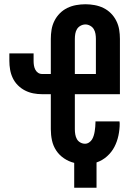

<svg xmlns="http://www.w3.org/2000/svg" viewBox="-20 -763 640 903"><path d="M329 120V3Q304 -3 281.5 -18Q259 -33 244.5 -55Q230 -77 224.5 -102.5Q219 -128 219 -155V-320H178Q157 -320 136.5 -324Q116 -328 97.5 -337.5Q79 -347 64 -362Q49 -377 40 -396Q31 -415 27.5 -435.5Q24 -456 24 -477V-512H138V-477Q138 -466 139.5 -456Q141 -446 145.5 -436.5Q150 -427 158.5 -421Q167 -415 178 -415H219V-580Q219 -602 222.5 -623.5Q226 -645 236 -665Q246 -685 261.5 -700.5Q277 -716 296.5 -725.5Q316 -735 338 -739Q360 -743 382 -743Q403 -743 425 -739Q447 -735 466.5 -725.5Q486 -716 501.5 -700.5Q517 -685 527 -665Q537 -645 540.5 -623.5Q544 -602 544 -580V-320H332V-155Q332 -143 334 -131Q336 -119 341.5 -109Q347 -99 357.5 -93Q368 -87 380 -87Q390 -87 399 -93Q408 -99 413 -107.5Q418 -116 421 -126Q424 -136 425.5 -146Q427 -156 428 -166.5Q429 -177 429 -187V-192H542Q542 -190 542.5 -187.5Q543 -185 543 -182Q543 -154 537 -125.5Q531 -97 518 -72Q505 -47 483 -27.5Q461 -8 434 1V120ZM332 -415H431V-580Q431 -592 429 -604Q427 -616 421 -626Q415 -636 404 -642Q393 -648 382 -648Q370 -648 359 -642Q348 -636 342 -626Q336 -616 334 -604Q332 -592 332 -580Z"/></svg>

Font: Iosevka HT Extrabold Extended
Style: Regular
Weight: 800
Width: 7
Monospace: yes
Designer: Belleve Invis
Foundry: Belleve Invis
Version: Version 32.3.0; ttfautohint (v1.8.4)